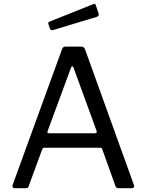

<svg xmlns="http://www.w3.org/2000/svg" viewBox="-20 -986 767 1006"><path d="M55.3 0Q49.4 0 46.6 -4.7Q43.7 -9.4 46.1 -16.7L304.8 -727.7Q307.6 -735.3 311.8 -738.7Q316 -742 324.6 -742H402.8Q420.8 -742 425.7 -727.3L681.7 -16.6Q684.2 -11 681.4 -5.5Q678.7 0 672 0H600.7Q588.8 0 585.2 -10.5L515.8 -203.8Q514.5 -208 512.4 -210.1Q510.2 -212.1 504.4 -212.1H212.7Q204.3 -212.1 201.3 -204L129.8 -9.2Q128.6 -4.7 125.2 -2.3Q121.9 0 115.3 0H55.3ZM478.3 -287.9Q489.7 -287.9 485.9 -300.7L365.7 -630.4Q362.3 -639 358.6 -639Q355 -639 351.5 -629.7L229.6 -299.5Q225.3 -287.9 236 -287.9ZM481.9 -959.6 496.6 -914.9Q501 -902.3 486.3 -897.4L257.7 -828.4Q251.2 -826.8 247.7 -828.4Q244.3 -829.9 241.7 -835.6L234 -858.3Q230.1 -869 238.3 -872.1L470.4 -965.1Q478.6 -968.2 481.9 -959.6Z"/></svg>

Font: Libre Franklin Thin
Style: Regular
Weight: 100
Designer: Pablo Impallari, Rodrigo Fuenzalida, Nhung Nguyen
Foundry: Impallari Type
Version: Version 3.000